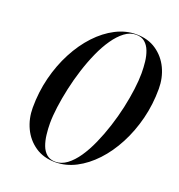

<svg xmlns="http://www.w3.org/2000/svg" viewBox="-138 -874 929 999"><g transform="rotate(20 327.0 -375.0)"><path d="M277.5 10Q212 10 165.8 -21.8Q119.5 -53.5 95.2 -105Q71 -156.5 71 -217Q71 -303.5 91.2 -383.8Q111.5 -464 147.5 -532.5Q183.5 -601 231.2 -652Q279 -703 334.2 -731.5Q389.5 -760 447.5 -760Q513 -760 559.2 -728.2Q605.5 -696.5 629.8 -645Q654 -593.5 654 -533Q654 -446.5 633.8 -366.2Q613.5 -286 577.5 -217.5Q541.5 -149 493.8 -98Q446 -47 391 -18.5Q336 10 277.5 10ZM277.5 7.5Q310.5 7.5 340.8 -15Q371 -37.5 397.5 -76.2Q424 -115 446.2 -165Q468.5 -215 486.5 -270.8Q504.5 -326.5 516.8 -382.2Q529 -438 535.5 -488.5Q542 -539 542 -578.5Q542 -610 538.5 -641.5Q535 -673 525 -699.2Q515 -725.5 496.2 -741.5Q477.5 -757.5 447.5 -757.5Q414.5 -757.5 384.5 -735Q354.5 -712.5 327.8 -674Q301 -635.5 278.8 -585.8Q256.5 -536 238.8 -480.5Q221 -425 208.8 -369Q196.5 -313 189.8 -262.2Q183 -211.5 183 -171.5Q183 -140.5 186.8 -108.8Q190.5 -77 200.2 -50.8Q210 -24.5 228.8 -8.5Q247.5 7.5 277.5 7.5Z"/></g></svg>

Font: Bodoni Moda 72pt Medium
Style: Italic
Weight: 500
Italic angle: -13°
Designer: Owen Earl
Foundry: indestructible type
Version: Version 2.004